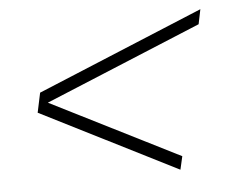

<svg xmlns="http://www.w3.org/2000/svg" viewBox="-39 -505 619 505"><g transform="rotate(-5 270.5 -253.0)"><path d="M418 -45 57 -227 68 -279 507 -461 499 -422 86 -251 426 -80Z"/></g></svg>

Font: Saira Thin
Style: Italic
Weight: 100
Italic angle: -12°
Designer: Hector Gatti with collaboration of the Omnibus-Type team
Foundry: Omnibus-Type
Version: Version 1.101